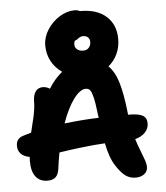

<svg xmlns="http://www.w3.org/2000/svg" viewBox="-60 -974 888 1030"><g transform="rotate(-5 383.5 -459.5)"><path d="M628.9 2Q598.6 2 575 -14.6Q551.3 -31.2 525.9 -70.8Q496.6 -113.3 480 -195.8Q373 -189.9 232.9 -168Q223.1 -113.8 219.2 -81.1Q215.3 -51.3 200.4 -37.1Q185.5 -22.9 157.2 -22.9Q115.7 -22.9 93.3 -51.3Q70.8 -79.6 70.8 -136.2Q70.8 -140.1 71.3 -147.5Q71.8 -154.8 71.8 -158.2Q40 -164.1 24.4 -180.9Q8.8 -197.8 8.8 -223.1Q8.8 -262.7 45.9 -273.9Q50.8 -275.4 66.2 -280Q81.5 -284.7 90.8 -287.1Q94.2 -302.2 100.8 -328.9Q107.4 -355.5 111.1 -371.1Q114.7 -386.7 117.9 -408.7Q121.1 -430.7 121.1 -450.2Q121.1 -486.3 134.8 -505.6Q148.4 -524.9 173.8 -524.9Q194.3 -524.9 211.9 -513.2Q242.7 -563.5 285.2 -598.1Q248 -623.5 227.5 -661.6Q207 -699.7 207 -747.1Q207 -789.6 232.4 -830.1Q257.8 -870.6 298.1 -895.8Q338.4 -920.9 379.9 -920.9Q396 -920.9 408.2 -914.1H411.1Q500.5 -914.1 550.3 -869.1Q600.1 -824.2 600.1 -747.1Q600.1 -703.6 583 -667Q565.9 -630.4 535.2 -605Q568.4 -573.2 586.7 -512.5Q605 -451.7 616.2 -349.1Q616.2 -347.7 616.7 -343.8Q617.2 -339.8 617.2 -337.9Q673.8 -337.9 695.8 -325.2Q717.8 -312.5 717.8 -282.2Q717.8 -255.4 698.2 -234.1Q678.7 -212.9 644 -204.1Q653.3 -173.8 666.7 -139.9Q680.2 -106 687 -85.9Q693.8 -65.9 693.8 -49.8Q693.8 -26.9 676 -12.5Q658.2 2 628.9 2ZM362.8 -738.8Q362.8 -721.7 375.2 -711.4Q387.7 -701.2 408.2 -701.2Q426.8 -701.2 438 -713.4Q449.2 -725.6 449.2 -745.1Q449.2 -760.3 439.5 -769.5Q429.7 -778.8 413.1 -778.8Q399.4 -778.8 387 -768.8Q374.5 -758.8 368.2 -758.8Q362.8 -751 362.8 -738.8ZM402.8 -496.1Q372.6 -496.1 337.6 -449.2Q302.7 -402.3 273.9 -320.8Q372.6 -332.5 459 -335Q456.5 -352.1 456.1 -355Q449.2 -416 441.4 -447Q433.6 -478 425.3 -487.1Q417 -496.1 402.8 -496.1Z"/></g></svg>

Font: Shantell Sans Irregular
Style: Bold
Weight: 700
Designer: Stephen Nixon, Anya Danilova, Shantell Martin
Foundry: Arrow Type
Version: Version 1.006;[9816181b4]